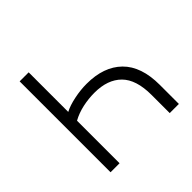

<svg xmlns="http://www.w3.org/2000/svg" viewBox="-174 -879 1053 1053"><g transform="rotate(-45 352.0 -352.5)"><path d="M113 0V-705H183V-398Q215 -415 265.5 -425.5Q316 -436 363 -436Q496 -436 569.5 -363.5Q643 -291 643 -148V0H572V-141Q572 -260 516.5 -315.5Q461 -371 359 -371Q312 -371 266.5 -361Q221 -351 183 -330V0Z"/></g></svg>

Font: Nunito Sans 7pt Light
Style: Regular
Weight: 300
Designer: Vernon Adams
Foundry: Vernon Adams
Version: Version 3.101;gftools[0.9.27]